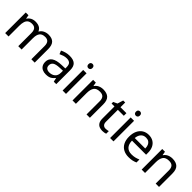

<svg xmlns="http://www.w3.org/2000/svg" viewBox="319 -2131 3536 3536"><g transform="rotate(45 2086.5 -363.5)"><path d="M673 -546Q764 -546 809 -499.5Q854 -453 854 -349V0H767V-345Q767 -408 740.5 -440Q714 -472 658 -472Q580 -472 546.5 -427Q513 -382 513 -296V0H426V-345Q426 -387 414 -415.5Q402 -444 378 -458Q354 -472 316 -472Q262 -472 231 -449.5Q200 -427 186.5 -384Q173 -341 173 -278V0H85V-536H156L169 -463H174Q191 -491 215.5 -509.5Q240 -528 270 -537Q300 -546 332 -546Q394 -546 435.5 -524Q477 -502 496 -456H501Q528 -502 574.5 -524Q621 -546 673 -546Z M1223 -545Q1321 -545 1368 -502Q1415 -459 1415 -365V0H1351L1334 -76H1330Q1307 -47 1282.5 -27.5Q1258 -8 1226.5 1Q1195 10 1150 10Q1102 10 1063.5 -7Q1025 -24 1003 -59.5Q981 -95 981 -149Q981 -229 1044 -272.5Q1107 -316 1238 -320L1329 -323V-355Q1329 -422 1300 -448Q1271 -474 1218 -474Q1176 -474 1138 -461.5Q1100 -449 1067 -433L1040 -499Q1075 -518 1123 -531.5Q1171 -545 1223 -545ZM1249 -259Q1149 -255 1110.5 -227Q1072 -199 1072 -148Q1072 -103 1099.5 -82Q1127 -61 1170 -61Q1238 -61 1283 -98.5Q1328 -136 1328 -214V-262Z M1669 -536V0H1581V-536ZM1626 -737Q1646 -737 1661.5 -723.5Q1677 -710 1677 -681Q1677 -653 1661.5 -639Q1646 -625 1626 -625Q1604 -625 1589 -639Q1574 -653 1574 -681Q1574 -710 1589 -723.5Q1604 -737 1626 -737Z M2097 -546Q2193 -546 2242 -499.5Q2291 -453 2291 -349V0H2204V-343Q2204 -408 2175 -440Q2146 -472 2084 -472Q1995 -472 1961 -422Q1927 -372 1927 -278V0H1839V-536H1910L1923 -463H1928Q1946 -491 1972.5 -509.5Q1999 -528 2031 -537Q2063 -546 2097 -546Z M2636 -62Q2656 -62 2677 -65.5Q2698 -69 2711 -73V-6Q2697 1 2671 5.5Q2645 10 2621 10Q2579 10 2543.5 -4.5Q2508 -19 2486 -55Q2464 -91 2464 -156V-468H2388V-510L2465 -545L2500 -659H2552V-536H2707V-468H2552V-158Q2552 -109 2575.5 -85.5Q2599 -62 2636 -62Z M2906 -536V0H2818V-536ZM2863 -737Q2883 -737 2898.5 -723.5Q2914 -710 2914 -681Q2914 -653 2898.5 -639Q2883 -625 2863 -625Q2841 -625 2826 -639Q2811 -653 2811 -681Q2811 -710 2826 -723.5Q2841 -737 2863 -737Z M3283 -546Q3352 -546 3401.5 -516Q3451 -486 3477.5 -431.5Q3504 -377 3504 -304V-251H3137Q3139 -160 3183.5 -112.5Q3228 -65 3308 -65Q3359 -65 3398.5 -74.5Q3438 -84 3480 -102V-25Q3439 -7 3399 1.5Q3359 10 3304 10Q3228 10 3169.5 -21Q3111 -52 3078.5 -113.5Q3046 -175 3046 -264Q3046 -352 3075.5 -415Q3105 -478 3158.5 -512Q3212 -546 3283 -546ZM3282 -474Q3219 -474 3182.5 -433.5Q3146 -393 3139 -321H3412Q3412 -367 3398 -401Q3384 -435 3355.5 -454.5Q3327 -474 3282 -474Z M3898 -546Q3994 -546 4043 -499.5Q4092 -453 4092 -349V0H4005V-343Q4005 -408 3976 -440Q3947 -472 3885 -472Q3796 -472 3762 -422Q3728 -372 3728 -278V0H3640V-536H3711L3724 -463H3729Q3747 -491 3773.5 -509.5Q3800 -528 3832 -537Q3864 -546 3898 -546Z"/></g></svg>

Font: uguzrati25
Style: Book
Weight: 400
Designer: Jelle Bosma - Monotype Design Team, Universal Thirst
Foundry: Monotype Imaging Inc.
Version: Version 2.106